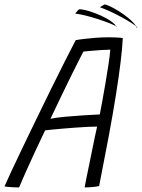

<svg xmlns="http://www.w3.org/2000/svg" viewBox="-48 -832 636 860"><path d="M37.5 7.5Q29.5 7.5 20.2 7.2Q11 7 1.8 6.2Q-7.5 5.5 -15.2 4.8Q-23 4 -28 3Q-18 -20 3.5 -66Q25 -112 54 -172.5Q83 -233 115.5 -300Q148 -367 180.5 -433Q213 -499 241.8 -556Q270.5 -613 291 -652Q303 -654.5 327 -657.5Q351 -660.5 381 -662.8Q411 -665 440.5 -665Q455.5 -665 472.2 -664.2Q489 -663.5 502 -661.5Q500 -617.5 492.2 -553.8Q484.5 -490 471.2 -406.8Q458 -323.5 439 -221.5Q420 -119.5 396 1.5Q387 3.5 375.8 4.8Q364.5 6 353 6.8Q341.5 7.5 331 7.5Q333.5 -7 339 -34Q344.5 -61 351.5 -94.8Q358.5 -128.5 365.2 -162Q372 -195.5 377.8 -223Q383.5 -250.5 387 -265Q371 -265 344.5 -263.8Q318 -262.5 287.5 -260.2Q257 -258 228.8 -255.5Q200.5 -253 180.2 -251Q160 -249 154 -248Q130.5 -199.5 107.8 -150.2Q85 -101 66.5 -59.5Q48 -18 37.5 7.5ZM178 -300Q202 -305 241 -308.8Q280 -312.5 322.5 -315.2Q365 -318 399 -319.5Q402.5 -338 409.5 -375.2Q416.5 -412.5 424 -457Q431.5 -501.5 437.8 -542.5Q444 -583.5 446 -609.5Q432.5 -609.5 407.5 -608Q382.5 -606.5 359.2 -604.2Q336 -602 325.5 -601Q319.5 -589 306 -562.8Q292.5 -536.5 273.2 -497.5Q254 -458.5 229.8 -408.5Q205.5 -358.5 178 -300ZM568 -709.5Q556 -719.5 535 -732.8Q514 -746 489.2 -759Q464.5 -772 440.8 -782.8Q417 -793.5 399.5 -799.5Q403.5 -802 407 -804.2Q410.5 -806.5 414 -808.5Q417.5 -810.5 420.5 -812Q427 -812 444.8 -803.8Q462.5 -795.5 485 -781.5Q507.5 -767.5 528.2 -750.2Q549 -733 562 -714.5Q562 -714 562.2 -712Q562.5 -710 563.8 -709Q565 -708 568 -709.5ZM477 -711.5Q463.5 -720 440 -729Q416.5 -738 388.8 -747Q361 -756 334.8 -762.5Q308.5 -769 289 -771Q291.5 -774 294.2 -777.8Q297 -781.5 300.2 -784.8Q303.5 -788 306 -790Q313.5 -791.5 333 -787Q352.5 -782.5 378 -773Q403.5 -763.5 427.8 -750.2Q452 -737 467.5 -721.5Q468.5 -720.5 470 -715.8Q471.5 -711 477 -711.5Z"/></svg>

Font: Grandstander Thin ExtraLight
Style: Italic
Weight: 250
Italic angle: -15°
Version: Version 1.200